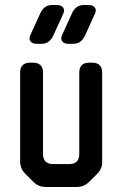

<svg xmlns="http://www.w3.org/2000/svg" viewBox="-20 -734 486 763"><path d="M113 -11Q133 9 162 9H285Q314 9 334 -11L366 -43Q388 -65 386 -93V-445Q386 -485 346 -485H335Q295 -485 295 -445V-122Q295 -82 255 -82H191Q151 -82 151 -122V-445Q151 -485 111 -485H100Q60 -485 60 -445V-93Q60 -64 80 -44ZM251 -560H272Q289 -560 300.5 -569.5Q312 -579 318 -593L358 -681Q364 -695 356.5 -704.5Q349 -714 333 -714H312Q295 -714 283.5 -704.5Q272 -695 266 -681L226 -593Q220 -579 227.5 -569.5Q235 -560 251 -560ZM125 -560H146Q163 -560 174.5 -569.5Q186 -579 192 -593L232 -681Q238 -695 230.5 -704.5Q223 -714 207 -714H186Q169 -714 157.5 -704.5Q146 -695 140 -681L100 -593Q94 -579 101.5 -569.5Q109 -560 125 -560Z"/></svg>

Font: WDXL Lubrifont JP N
Style: Regular
Weight: 400
Designer: [WDXL Lubrifont] Copyright 2020-2022 (c) NightFurySL2001, Skr-ZERO; [ZCOOL QingKe HuangYou] Copyright 2018-2022 (c) The 
Version: Version 2.001;hotconv 1.1.1;makeotfexe 2.6.0